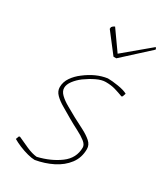

<svg xmlns="http://www.w3.org/2000/svg" viewBox="-173 -749 711 827"><g transform="rotate(30 182.0 -335.0)"><path d="M141 6Q127 6 105.5 0.5Q84 -5 62.5 -14Q41 -23 26 -32L32 -48L37 -49Q60 -38 89.5 -25Q119 -12 142 -10Q205 -25 249.5 -58Q294 -91 294 -144Q294 -158 277.5 -171Q261 -184 235.5 -197Q210 -210 184 -225Q159 -240 134.5 -254Q110 -268 94 -284Q78 -300 78 -320Q78 -346 93.5 -368.5Q109 -391 132 -408Q158 -428 184.5 -440Q211 -452 239 -456Q260 -456 291 -451Q322 -446 338 -437L335 -428L333 -421L328 -418Q307 -426 286.5 -432Q266 -438 239 -438Q219 -438 194 -426Q169 -414 144 -396Q124 -381 110 -362.5Q96 -344 96 -327Q96 -310 111.5 -295Q127 -280 151 -266.5Q175 -253 200 -239Q227 -225 253 -211.5Q279 -198 296 -183Q313 -168 313 -147Q313 -104 289 -72.5Q265 -41 226 -21.5Q187 -2 141 6ZM213 -549 139 -645 140 -654Q145 -661 154 -665L222 -569L350 -676Q355 -671 355 -666L227 -549Z"/></g></svg>

Font: Labrada Thin
Style: Italic
Weight: 100
Italic angle: -7°
Designer: Mercedes Jáuregui
Foundry: Omnibus-Type Team
Version: Version 1.000; ttfautohint (v1.8.4.7-5d5b)